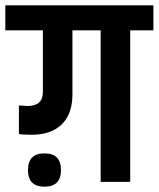

<svg xmlns="http://www.w3.org/2000/svg" viewBox="-48 -683 596 721"><path d="M528 -663V-569H441V0H330V-569H224V-329Q224 -255 184 -216Q144 -177 71 -177Q32 -177 23 -180V-287Q47 -285 55 -285Q113 -285 113 -337V-569H-28V-663ZM57 -44.5Q57 -107 119 -107Q181 -107 181 -44.5Q181 18 119 18Q57 18 57 -44.5Z"/></svg>

Font: Khand SemiBold
Style: Regular
Weight: 600
Designer: Devanagari: Sanchit Sawaria, Jyotish Sonowal; Latin: Satya Rajpurohit
Foundry: Indian Type Foundry
Version: Version 1.101;PS 1.0;hotconv 1.0.78;makeotf.lib2.5.61930; tt